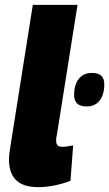

<svg xmlns="http://www.w3.org/2000/svg" viewBox="-20 -760 449 790"><path d="M285 -372Q285 -395 292.5 -415Q300 -435 316.5 -447.5Q333 -460 358 -460Q385 -460 397.5 -447.5Q410 -435 409 -410Q409 -387 401.5 -367Q394 -347 378 -334.5Q362 -322 337 -322Q309 -322 296.5 -335Q284 -348 285 -372ZM115 -740H299L214 -205Q212 -198 211.5 -192Q211 -186 211 -180Q211 -173 213.5 -167Q216 -161 222 -158.5Q228 -156 237 -156Q246 -156 256.5 -157.5Q267 -159 281 -162L270 -16Q242 -5 207 2.5Q172 10 137 10Q76 10 46.5 -18.5Q17 -47 17 -104Q17 -116 19 -130.5Q21 -145 23 -159Z"/></svg>

Font: Georama ExtraCondensed Thin ExtraBold
Style: Italic
Weight: 800
Italic angle: -9°
Version: Version 1.001